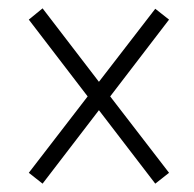

<svg xmlns="http://www.w3.org/2000/svg" viewBox="-20 -591 465 460"><path d="M49 -177 190 -360 49 -544 82 -571 217 -395 352 -570 385 -544 244 -360 385 -177 352 -151 217 -327 82 -151Z"/></svg>

Font: Noto Serif CondLight
Style: Regular
Weight: 300
Width: 3
Designer: Monotype Design Team
Foundry: Monotype Imaging Inc.
Version: Version 1.001